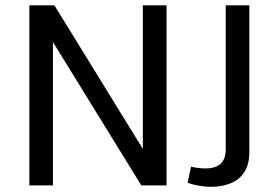

<svg xmlns="http://www.w3.org/2000/svg" viewBox="-20 -702 1054 727"><path d="M690.2 -9.8Q710.9 -2.7 733.9 1.3Q756.8 5.4 779.5 5.4Q820.1 5.4 852.8 -7.8Q885.5 -21 904.8 -49.9Q924.1 -78.9 924.1 -125.7V-681.9H834.7V-135.7Q834.7 -64.2 757.8 -64.2Q743.9 -64.2 729.4 -66.2Q714.8 -68.1 703.4 -70.8ZM520.8 -681.9V-138.2L186 -681.9H91.1V0H180.4V-543L515.1 0H610.6V-681.9Z"/></svg>

Font: Estedad-FD-VF Thin
Style: Regular
Weight: 100
Designer: Amin Abedi
Version: Version 5.0